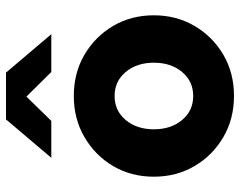

<svg xmlns="http://www.w3.org/2000/svg" viewBox="-100 -690 800 640"><g transform="rotate(-90 300.0 -370.0)"><path d="M300 10Q224 10 163 -25.5Q102 -61 66.5 -121.5Q31 -182 31 -257Q31 -333 66.5 -393Q102 -453 163 -488.5Q224 -524 300 -524Q377 -524 437.5 -488.5Q498 -453 533.5 -393Q569 -333 569 -257Q569 -182 533.5 -121.5Q498 -61 437.5 -25.5Q377 10 300 10ZM300 -126Q349 -126 380 -163Q411 -200 411 -257Q411 -314 380 -351Q349 -388 300 -388Q251 -388 220 -351Q189 -314 189 -257Q189 -200 220 -163Q251 -126 300 -126ZM94 -599 222 -750H378L506 -599H380L298 -682L217 -599Z"/></g></svg>

Font: Red Hat Mono
Style: Bold
Weight: 700
Monospace: yes
Designer: Pentagram, MCKL
Foundry: Pentagram, MCKL
Version: Version 1.023; ttfautohint (v1.8.3)